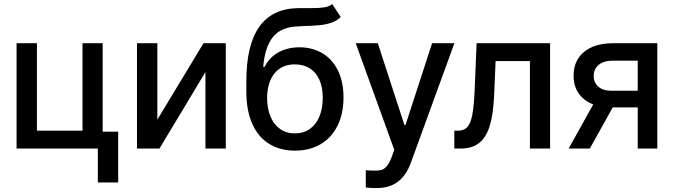

<svg xmlns="http://www.w3.org/2000/svg" viewBox="-20 -748 3393 967"><path d="M497.1 -85H575.2V170.9H472.7V0H63.5V-530.3H166V-89.8H395.5V-530.3H497.1Z M1004.9 -530.3H1117.2V0H1014.6V-384.8L783.2 0H669.9V-530.3H772.5V-145.5Z M1500 -616.2Q1494.1 -615.2 1483.4 -615.2Q1398.4 -613.3 1356.4 -563.7Q1314.5 -514.2 1305.7 -411.1H1312.5Q1337.4 -460 1383.3 -484.9Q1429.2 -509.8 1488.3 -509.8Q1552.7 -509.8 1603 -480.2Q1653.3 -450.7 1681.6 -393.6Q1710 -336.4 1710 -256.8Q1710 -175.3 1679.9 -114.7Q1649.9 -54.2 1594.7 -21.7Q1539.6 10.7 1465.8 10.7Q1391.1 10.7 1335.9 -23.2Q1280.8 -57.1 1250.7 -124Q1220.7 -190.9 1220.7 -287.1V-338.9Q1220.7 -702.6 1480.5 -707H1516.6H1543.9Q1587.9 -707 1612.3 -710.7Q1636.7 -714.4 1653.3 -727.5L1696.3 -662.1Q1675.3 -642.6 1647.9 -633.3Q1620.6 -624 1589.1 -621.1Q1557.6 -618.2 1500 -616.2ZM1605.5 -255.9Q1605.5 -308.6 1588.4 -346.4Q1571.3 -384.3 1539.8 -404.1Q1508.3 -423.8 1464.8 -423.8Q1400.4 -423.8 1363.5 -379.6Q1326.7 -335.4 1325.2 -255.9Q1325.2 -201.7 1342.3 -160.9Q1359.4 -120.1 1391.1 -98.1Q1422.9 -76.2 1465.8 -76.2Q1508.3 -76.2 1539.8 -98.1Q1571.3 -120.1 1588.4 -160.6Q1605.5 -201.2 1605.5 -255.9Z M1822.3 196.3V109.4Q1845.7 111.3 1869.1 111.3Q1889.2 111.3 1902.3 107.4Q1915.5 103.5 1928.5 88.4Q1941.4 73.2 1953.1 42L1965.8 6.8L1771.5 -530.3H1882.8L2016.6 -119.1H2022.5L2156.2 -530.3H2268.6L2049.8 70.3Q2026.9 134.3 1984.6 166.7Q1942.4 199.2 1877.9 199.2Q1842.8 199.2 1822.3 196.3Z M2268.1 -89.8H2286.6Q2316.9 -89.8 2333.5 -107.7Q2350.1 -125.5 2358.6 -169.2Q2367.2 -212.9 2370.6 -295.9L2380.4 -530.3H2750.5V0H2648.9V-440.4H2476.1L2468.3 -260.7Q2463.9 -169.9 2446.3 -113.3Q2428.7 -56.6 2393.8 -28.3Q2358.9 0 2301.3 0H2268.1Z M3191.9 -207H3065.9L2950.7 0H2844.2L2967.8 -222.2Q2920.4 -240.2 2894.5 -277.6Q2868.7 -314.9 2868.7 -367.2Q2868.7 -417 2892.3 -453.6Q2916 -490.2 2960.4 -510.3Q3004.9 -530.3 3065.9 -530.3H3290.5V0H3191.9ZM3059.1 -291H3191.9V-442.4H3065.9Q3021 -442.4 2995.6 -421.4Q2970.2 -400.4 2970.2 -366.2Q2970.2 -331.5 2993.7 -311.3Q3017.1 -291 3059.1 -291Z"/></svg>

Font: Pretendard JP Medium
Style: Regular
Weight: 500
Designer: Base glyphs from Inter by Rasmus Andersson; Hangeul glyphs from Noto Sans CJK(Source Han Sans) by Jang Soo-young and Kan
Foundry: Kil Hyung-jin
Version: Version 1.309